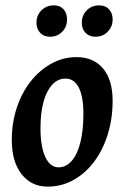

<svg xmlns="http://www.w3.org/2000/svg" viewBox="-20 -684 465 716"><path d="M158 12Q97 12 60.5 -34.5Q24 -81 24 -162Q24 -226 42.5 -282Q61 -338 94 -380Q127 -422 171 -446.5Q215 -471 265 -471Q329 -471 364.5 -428.5Q400 -386 400 -308Q400 -242 382 -183.5Q364 -125 331 -81Q298 -37 253.5 -12.5Q209 12 158 12ZM198 -60Q226 -60 247 -83.5Q268 -107 279.5 -152Q291 -197 291 -260Q291 -323 274 -357Q257 -391 224 -391Q196 -391 175 -368.5Q154 -346 142.5 -305Q131 -264 131 -206Q131 -137 149 -98.5Q167 -60 198 -60ZM336 -547Q313 -547 299 -561.5Q285 -576 285 -599Q285 -627 303.5 -645.5Q322 -664 350 -664Q373 -664 386.5 -649.5Q400 -635 400 -612Q400 -584 381.5 -565.5Q363 -547 336 -547ZM166 -547Q144 -547 130 -561.5Q116 -576 116 -599Q116 -627 134.5 -645.5Q153 -664 181 -664Q204 -664 217 -649.5Q230 -635 230 -612Q230 -584 212 -565.5Q194 -547 166 -547Z"/></svg>

Font: Alegreya SemiBold
Style: Italic
Weight: 600
Italic angle: -7°
Designer: Juan Pablo del Peral
Foundry: Huerta Tipografica
Version: Version 2.009